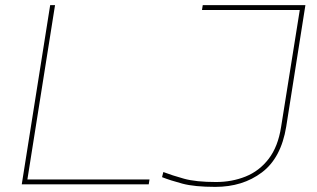

<svg xmlns="http://www.w3.org/2000/svg" viewBox="-20 -720 1240 750"><path d="M65 0 176 -700H195L87 -19H564L561 0ZM613 -28 618 -48Q652 -35 698.5 -22Q745 -9 824 -9Q886 -9 939.5 -30.5Q993 -52 1029.5 -99.5Q1066 -147 1078 -224L1151 -681H769L772 -700H1173L1098 -225Q1078 -103 1003 -46.5Q928 10 821 10Q740 10 693 -2.5Q646 -15 613 -28Z"/></svg>

Font: Georama Extended Thin
Style: Italic
Weight: 100
Width: 7
Italic angle: -9°
Designer: Jean-Baptiste Levee
Foundry: Production Type
Version: Version 1.000